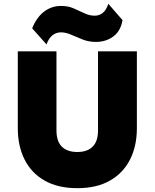

<svg xmlns="http://www.w3.org/2000/svg" viewBox="-20 -968 808 1003"><path d="M384 15Q282.5 15 213.2 -24.5Q144 -64 108.5 -134.5Q73 -205 73 -298V-700H275V-287Q275 -229.5 303.2 -201.8Q331.5 -174 384 -174Q436 -174 464 -201.8Q492 -229.5 492 -287V-700H695V-298Q695 -205.5 659.5 -135Q624 -64.5 554.8 -24.8Q485.5 15 384 15ZM223 -736 148 -820Q171.5 -878 210.5 -907.5Q249.5 -937 299 -937Q335.5 -937 365 -924.2Q394.5 -911.5 421 -898.8Q447.5 -886 475 -886Q498.5 -886 516.8 -900.5Q535 -915 546 -948L620 -863Q610.5 -806 572 -777.5Q533.5 -749 481 -749Q444 -749 412.2 -761.5Q380.5 -774 352.2 -786.5Q324 -799 298 -799Q274 -799 254.5 -784Q235 -769 223 -736Z"/></svg>

Font: Geologica Thin Roman Black
Style: Regular
Weight: 900
Version: Version 1.010;gftools[0.9.28]